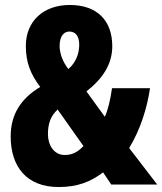

<svg xmlns="http://www.w3.org/2000/svg" viewBox="-20 -743 653 773"><path d="M261 -723C153 -723 84 -656 84 -558C84 -492 103 -444 142 -393C62 -345 23 -280 23 -194C23 -71 88 10 216 10C292 10 345 -11 395 -49L428 0H613L500 -147C544 -219 572 -306 584 -388H431C424 -340 415 -301 402 -273L328 -375C393 -426 432 -484 432 -557C432 -660 371 -723 261 -723ZM259 -616C283 -616 299 -599 299 -563C299 -527 285 -490 255 -465C232 -495 220 -529 220 -558C220 -597 237 -616 259 -616ZM212 -302 316 -155C293 -131 272 -119 240 -119C198 -119 173 -158 173 -203C173 -247 185 -277 212 -302Z"/></svg>

Font: Noto Sans Thai Looped ExtraCondensed ExtraBold
Style: Regular
Weight: 800
Width: 2
Designer: Sasikarn Vongin, Ben Mitchell
Foundry: The Fontpad Ltd
Version: Version 1.001